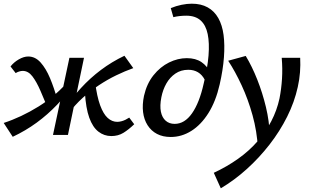

<svg xmlns="http://www.w3.org/2000/svg" viewBox="-25 -731 1679 1040"><path d="M44 10 -5 -65Q41 -80 89 -102.5Q137 -125 184.5 -154.5Q232 -184 275 -221Q318 -258 353 -302L381 -283Q336 -218 284.5 -164Q233 -110 173.5 -66.5Q114 -23 44 10ZM239 -133Q215 -191 194 -239.5Q173 -288 150.5 -317.5Q128 -347 98 -347Q89 -347 78 -343.5Q67 -340 60 -335L32 -371Q50 -394 77 -409.5Q104 -425 128 -425Q166 -425 195 -392.5Q224 -360 246 -307.5Q268 -255 285 -193ZM262 0 351 -418H430L343 0ZM347 -117 319 -136Q364 -200 413.5 -254Q463 -308 521.5 -352Q580 -396 649 -429L697 -362Q652 -346 604.5 -323Q557 -300 511 -269.5Q465 -239 423 -201Q381 -163 347 -117ZM578 6Q539 6 508 -18Q477 -42 458.5 -93.5Q440 -145 435 -229L490 -288Q500 -208 517.5 -160.5Q535 -113 558.5 -92Q582 -71 610 -71Q620 -71 632 -74Q644 -77 655 -82.5Q666 -88 675 -94L702 -58Q672 -29 643.5 -11.5Q615 6 578 6Z M900 11Q857 11 825.5 -5.5Q794 -22 774.5 -52.5Q755 -83 750 -123.5Q745 -164 755 -212Q770 -278 806.5 -323.5Q843 -369 890.5 -392.5Q938 -416 987 -416Q1035 -416 1066.5 -394.5Q1098 -373 1113 -338L1084 -299Q1070 -326 1047.5 -339.5Q1025 -353 995 -353Q955 -353 925 -332.5Q895 -312 876 -278.5Q857 -245 849 -204Q840 -158 846.5 -126Q853 -94 872.5 -77Q892 -60 921 -60Q975 -60 1015 -117Q1055 -174 1078 -277Q1099 -362 1104.5 -430Q1110 -498 1100 -546.5Q1090 -595 1061.5 -620.5Q1033 -646 984 -646Q966 -646 948 -644Q930 -642 914 -638L900 -687Q929 -699 958.5 -705Q988 -711 1014 -711Q1064 -711 1100 -691Q1136 -671 1157.5 -633Q1179 -595 1186 -541.5Q1193 -488 1188 -420.5Q1183 -353 1165 -274Q1144 -182 1104 -118.5Q1064 -55 1011.5 -22Q959 11 900 11Z M1171 289 1133 205Q1204 172 1264 129.5Q1324 87 1369 35.5Q1414 -16 1444.5 -74.5Q1475 -133 1489 -198Q1499 -249 1502.5 -304Q1506 -359 1501 -418H1601Q1603 -379 1600 -339.5Q1597 -300 1588 -260Q1570 -178 1530.5 -99Q1491 -20 1435 52Q1379 124 1312 184.5Q1245 245 1171 289ZM1372 72Q1367 -20 1343 -106.5Q1319 -193 1284 -268.5Q1249 -344 1211 -402L1306 -428Q1340 -372 1368.5 -300Q1397 -228 1415.5 -151Q1434 -74 1436 1Z"/></svg>

Font: Ysabeau Office SemiBold
Style: Italic
Weight: 600
Italic angle: -12°
Designer: Christian Thalmann (Catharsis Fonts)
Version: Version 2.001;gftools[0.9.30]; featfreeze: tnum,lnum,ss02